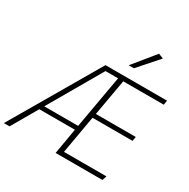

<svg xmlns="http://www.w3.org/2000/svg" viewBox="-224 -1159 1331 1350"><g transform="rotate(30 441.5 -484.0)"><path d="M-16 0 399 -710H899L893 -674H564L512 -379H836L830 -344H505L451 -36H796L784 0H404L440 -209H151L30 0ZM171 -244H446L522 -674H420ZM541 -791 685 -968 725 -952 583 -791Z"/></g></svg>

Font: Livvic ExtraLight
Style: Italic
Weight: 275
Italic angle: -10°
Designer: Jacques Le Bailly, Baron von Fonthausen
Version: Version 1.001; ttfautohint (v1.8.2)